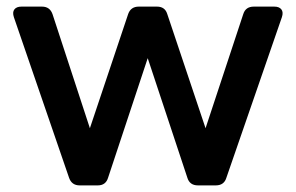

<svg xmlns="http://www.w3.org/2000/svg" viewBox="-20 -561 895 581"><path d="M221 0Q197 0 189 -23L22 -509Q17 -524 23.5 -532.5Q30 -541 45 -541H107Q131 -541 139 -518L252 -173L368 -519Q376 -541 400 -541H455Q479 -541 486 -519L602 -173L716 -518Q723 -541 748 -541H810Q825 -541 831.5 -532.5Q838 -524 833 -509L665 -23Q658 0 633 0H579Q554 0 547 -23L427 -385L307 -23Q300 0 276 0Z"/></svg>

Font: Pitagon Sans Text SemiBold
Style: Regular
Weight: 600
Designer: Travis Tran
Foundry: Pitagon
Version: Version 1.001; ttfautohint (v1.8.4.7-5d5b);gftools[0.9.26]